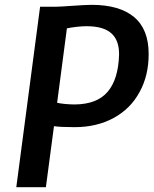

<svg xmlns="http://www.w3.org/2000/svg" viewBox="-20 -775 636 795"><path d="M47.5 0 146 -747H209.5Q218 -747 237.5 -748.2Q257 -749.5 280.2 -751Q303.5 -752.5 324.8 -753.8Q346 -755 359 -755Q474.5 -755 535 -704.5Q595.5 -654 595.5 -552Q596 -463 558 -394Q520.5 -324.5 450.5 -286.5Q380.5 -248.5 289 -248.5Q261.5 -248.5 239 -249.5Q216.5 -250.5 203.5 -252.5L170 0ZM289 -342.5Q381.5 -343 425.8 -395Q470 -447 473 -548Q474 -607.5 441.2 -637Q408.5 -666.5 338 -666.5Q321.5 -666.5 298.2 -664Q275 -661.5 257 -657.5L216.5 -349.5Q228 -346.5 249.5 -344.5Q271 -342.5 289 -342.5Z"/></svg>

Font: Merriweather Sans Medium
Style: Italic
Weight: 500
Italic angle: -7.5°
Designer: Eben Sorkin
Foundry: Eben Sorkin
Version: Version 2.001